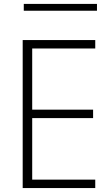

<svg xmlns="http://www.w3.org/2000/svg" viewBox="-20 -953 565 973"><path d="M95 0V-750H462.7V-707.3H143.2V-397.3H451.8V-354.5H143.2V-42.7H462.7V0ZM100.5 -898.6V-933.2H471.4V-898.6Z"/></svg>

Font: Spartan Light
Style: Regular
Weight: 300
Designer: Matt Bailey, Mirko Velimirovic
Foundry: Matt Bailey
Version: Version 1.005